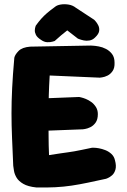

<svg xmlns="http://www.w3.org/2000/svg" viewBox="-20 -866 587 885"><path d="M147 -2Q109 -6 87.5 -18.5Q66 -31 56.5 -47Q47 -63 44.5 -78.5Q42 -94 41 -102Q38 -173 35.5 -231Q33 -289 33 -343.5Q33 -398 36 -459.5Q39 -521 46 -600Q49 -614 65.5 -631Q82 -648 119 -651L397 -656Q397 -656 407.5 -655.5Q418 -655 435 -652Q452 -649 468.5 -640.5Q485 -632 496.5 -617Q508 -602 508 -577Q509 -553 499 -538.5Q489 -524 475.5 -517.5Q462 -511 451 -509.5Q440 -508 440 -508L209 -518Q206 -467 205 -429.5Q204 -392 203.5 -361Q203 -330 203.5 -300Q204 -270 204 -234.5Q204 -199 206 -151Q237 -156 258 -159Q279 -162 293.5 -164Q308 -166 322.5 -168.5Q337 -171 356 -175Q375 -179 404 -185Q404 -185 413 -185Q422 -185 436 -182.5Q450 -180 465.5 -174Q481 -168 493.5 -156.5Q506 -145 510 -127Q517 -101 512 -84Q507 -67 496.5 -58Q486 -49 477.5 -45.5Q469 -42 469 -42Q423 -32 385 -24Q347 -16 310.5 -10.5Q274 -5 235 -3Q196 -1 147 -2ZM76 -259 66 -408 345 -419Q345 -419 354 -417Q363 -415 375.5 -410Q388 -405 400.5 -396Q413 -387 422 -373Q431 -359 431 -340Q431 -315 420.5 -300.5Q410 -286 396 -279.5Q382 -273 372 -271.5Q362 -270 362 -270ZM168 -683Q151 -694 145.5 -705.5Q140 -717 140.5 -726.5Q141 -736 143 -742Q145 -748 145 -748Q158 -766 170 -779.5Q182 -793 196.5 -805.5Q211 -818 233 -834Q242 -842 259 -845Q276 -848 295.5 -845Q315 -842 330 -830L414 -775Q414 -775 420.5 -768Q427 -761 433 -749Q439 -737 437 -723Q435 -709 418 -693Q407 -682 393 -679.5Q379 -677 367 -679.5Q355 -682 347 -685Q339 -688 339 -688L290 -726Q277 -716 261.5 -703Q246 -690 232 -677Q232 -677 222 -674Q212 -671 197.5 -671.5Q183 -672 168 -683Z"/></svg>

Font: Sour Gummy Black ExtraBold
Style: Regular
Weight: 800
Version: Version 1.000